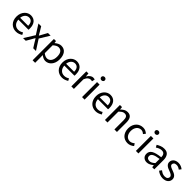

<svg xmlns="http://www.w3.org/2000/svg" viewBox="423 -2444 4401 4401"><g transform="rotate(45 2623.5 -243.5)"><path d="M279 12Q230 12 187.5 -5.5Q145 -23 113.5 -55.5Q82 -88 64 -135Q46 -182 46 -242Q46 -302 64.5 -349.5Q83 -397 113.5 -430Q144 -463 183 -480.5Q222 -498 264 -498Q310 -498 346.5 -482Q383 -466 407.5 -436Q432 -406 445 -364Q458 -322 458 -270Q458 -257 457.5 -244.5Q457 -232 455 -223H127Q132 -145 175.5 -99.5Q219 -54 289 -54Q324 -54 353.5 -64.5Q383 -75 410 -92L439 -38Q407 -18 368 -3Q329 12 279 12ZM126 -282H386Q386 -356 354.5 -394.5Q323 -433 266 -433Q240 -433 216.5 -423Q193 -413 174 -393.5Q155 -374 142.5 -346Q130 -318 126 -282Z M503 0 662 -254 515 -486H604L669 -379Q680 -359 692 -338.5Q704 -318 717 -298H721Q732 -318 743 -338.5Q754 -359 765 -379L824 -486H910L763 -245L921 0H832L761 -113Q748 -135 735 -157Q722 -179 708 -200H704Q691 -179 679 -157.5Q667 -136 655 -113L589 0Z M1017 205V-486H1085L1092 -430H1095Q1128 -458 1167.5 -478Q1207 -498 1250 -498Q1297 -498 1333 -480.5Q1369 -463 1393 -430.5Q1417 -398 1429.5 -352.5Q1442 -307 1442 -250Q1442 -188 1425 -139.5Q1408 -91 1379 -57Q1350 -23 1312 -5.5Q1274 12 1232 12Q1198 12 1164.5 -3Q1131 -18 1097 -44L1099 41V205ZM1218 -57Q1248 -57 1273.5 -70.5Q1299 -84 1317.5 -108.5Q1336 -133 1346.5 -169Q1357 -205 1357 -250Q1357 -290 1350 -323Q1343 -356 1327.5 -379.5Q1312 -403 1287.5 -416Q1263 -429 1229 -429Q1198 -429 1166.5 -412Q1135 -395 1099 -363V-108Q1132 -80 1163 -68.5Q1194 -57 1218 -57Z M1769 12Q1720 12 1677.5 -5.5Q1635 -23 1603.5 -55.5Q1572 -88 1554 -135Q1536 -182 1536 -242Q1536 -302 1554.5 -349.5Q1573 -397 1603.5 -430Q1634 -463 1673 -480.5Q1712 -498 1754 -498Q1800 -498 1836.5 -482Q1873 -466 1897.5 -436Q1922 -406 1935 -364Q1948 -322 1948 -270Q1948 -257 1947.5 -244.5Q1947 -232 1945 -223H1617Q1622 -145 1665.5 -99.5Q1709 -54 1779 -54Q1814 -54 1843.5 -64.5Q1873 -75 1900 -92L1929 -38Q1897 -18 1858 -3Q1819 12 1769 12ZM1616 -282H1876Q1876 -356 1844.5 -394.5Q1813 -433 1756 -433Q1730 -433 1706.5 -423Q1683 -413 1664 -393.5Q1645 -374 1632.5 -346Q1620 -318 1616 -282Z M2068 0V-486H2136L2143 -398H2146Q2171 -444 2206.5 -471Q2242 -498 2284 -498Q2313 -498 2336 -488L2320 -416Q2308 -420 2298 -422Q2288 -424 2273 -424Q2242 -424 2208.5 -399Q2175 -374 2150 -312V0Z M2415 0V-486H2497V0ZM2457 -586Q2433 -586 2416.5 -601Q2400 -616 2400 -639Q2400 -663 2416.5 -677.5Q2433 -692 2457 -692Q2481 -692 2497.5 -677.5Q2514 -663 2514 -639Q2514 -616 2497.5 -601Q2481 -586 2457 -586Z M2858 12Q2809 12 2766.5 -5.5Q2724 -23 2692.5 -55.5Q2661 -88 2643 -135Q2625 -182 2625 -242Q2625 -302 2643.5 -349.5Q2662 -397 2692.5 -430Q2723 -463 2762 -480.5Q2801 -498 2843 -498Q2889 -498 2925.5 -482Q2962 -466 2986.5 -436Q3011 -406 3024 -364Q3037 -322 3037 -270Q3037 -257 3036.5 -244.5Q3036 -232 3034 -223H2706Q2711 -145 2754.5 -99.5Q2798 -54 2868 -54Q2903 -54 2932.5 -64.5Q2962 -75 2989 -92L3018 -38Q2986 -18 2947 -3Q2908 12 2858 12ZM2705 -282H2965Q2965 -356 2933.5 -394.5Q2902 -433 2845 -433Q2819 -433 2795.5 -423Q2772 -413 2753 -393.5Q2734 -374 2721.5 -346Q2709 -318 2705 -282Z M3157 0V-486H3225L3232 -416H3235Q3270 -451 3308.5 -474.5Q3347 -498 3398 -498Q3475 -498 3510.5 -450Q3546 -402 3546 -308V0H3464V-297Q3464 -366 3442 -396.5Q3420 -427 3372 -427Q3334 -427 3305 -408Q3276 -389 3239 -352V0Z M3896 12Q3848 12 3806 -5Q3764 -22 3733.5 -54.5Q3703 -87 3685.5 -134.5Q3668 -182 3668 -242Q3668 -303 3687 -350.5Q3706 -398 3738 -431Q3770 -464 3812.5 -481Q3855 -498 3902 -498Q3950 -498 3984 -481Q4018 -464 4044 -441L4002 -387Q3981 -406 3957.5 -418Q3934 -430 3905 -430Q3872 -430 3844 -416.5Q3816 -403 3796 -378Q3776 -353 3764.5 -318.5Q3753 -284 3753 -242Q3753 -200 3764 -166Q3775 -132 3794.5 -107.5Q3814 -83 3842 -69.5Q3870 -56 3903 -56Q3937 -56 3965.5 -70.5Q3994 -85 4017 -105L4053 -50Q4020 -21 3980 -4.5Q3940 12 3896 12Z M4160 0V-486H4242V0ZM4202 -586Q4178 -586 4161.5 -601Q4145 -616 4145 -639Q4145 -663 4161.5 -677.5Q4178 -692 4202 -692Q4226 -692 4242.5 -677.5Q4259 -663 4259 -639Q4259 -616 4242.5 -601Q4226 -586 4202 -586Z M4518 12Q4457 12 4416.5 -24Q4376 -60 4376 -126Q4376 -206 4447 -248.5Q4518 -291 4674 -308Q4674 -331 4669.5 -353Q4665 -375 4654 -392Q4643 -409 4623.5 -419.5Q4604 -430 4574 -430Q4532 -430 4495 -414Q4458 -398 4429 -378L4397 -435Q4431 -457 4480 -477.5Q4529 -498 4588 -498Q4677 -498 4717 -443.5Q4757 -389 4757 -298V0H4689L4682 -58H4679Q4644 -29 4604 -8.5Q4564 12 4518 12ZM4542 -54Q4577 -54 4608 -70.5Q4639 -87 4674 -119V-254Q4613 -246 4571.5 -235Q4530 -224 4504.5 -209Q4479 -194 4467.5 -174.5Q4456 -155 4456 -132Q4456 -90 4481 -72Q4506 -54 4542 -54Z M5037 12Q4985 12 4938 -7Q4891 -26 4856 -55L4897 -110Q4929 -84 4962.5 -68Q4996 -52 5040 -52Q5088 -52 5112 -74Q5136 -96 5136 -128Q5136 -147 5126 -161Q5116 -175 5100.5 -185.5Q5085 -196 5065 -204Q5045 -212 5025 -220Q4999 -229 4973 -240.5Q4947 -252 4926.5 -268.5Q4906 -285 4893 -307Q4880 -329 4880 -360Q4880 -389 4891.5 -414.5Q4903 -440 4924.5 -458.5Q4946 -477 4977 -487.5Q5008 -498 5047 -498Q5093 -498 5131.5 -482Q5170 -466 5198 -443L5159 -391Q5134 -410 5107 -422Q5080 -434 5048 -434Q5002 -434 4980.5 -413Q4959 -392 4959 -364Q4959 -347 4968 -334.5Q4977 -322 4992 -312.5Q5007 -303 5026.5 -295.5Q5046 -288 5067 -280Q5093 -270 5119.5 -259Q5146 -248 5167 -231.5Q5188 -215 5201.5 -191Q5215 -167 5215 -133Q5215 -103 5203.5 -77Q5192 -51 5169.5 -31Q5147 -11 5113.5 0.5Q5080 12 5037 12Z"/></g></svg>

Font: TypoPRO Source Sans Pro
Style: Regular
Weight: 400
Designer: Paul D. Hunt
Foundry: Adobe Systems Incorporated
Version: Version 2.020;PS 2.000;hotconv 1.0.86;makeotf.lib2.5.63406